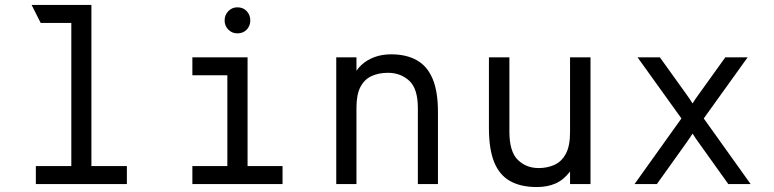

<svg xmlns="http://www.w3.org/2000/svg" viewBox="-20 -742 3120 774"><path d="M267.5 0V-696.5L348.5 -722V0ZM124.5 0V-72.5H491.5V0ZM144 -649.5 107.5 -722H348.5L321 -649.5Z M896.5 -15V-511H978V-15ZM755.5 0V-72.5H1119V0ZM755.5 -438.5V-511H941.5V-438.5ZM937 -607.5Q915.5 -607.5 900.5 -622.5Q885.5 -637.5 885.5 -659.5Q885.5 -682 900.5 -697.2Q915.5 -712.5 937 -712.5Q960 -712.5 974.5 -697.2Q989 -682 989 -659.5Q989 -637.5 974.5 -622.5Q960 -607.5 937 -607.5Z M1335.5 0V-511H1417V-415.5L1404 -433Q1416 -461 1438 -481Q1460 -501 1490 -512Q1520 -523 1556.5 -523Q1617.5 -523 1659.8 -499.5Q1702 -476 1723.8 -424.8Q1745.5 -373.5 1745.5 -290.5V0H1664.5V-306Q1664.5 -384.5 1629.8 -416.5Q1595 -448.5 1544 -448.5Q1507 -448.5 1478.2 -435.5Q1449.5 -422.5 1433.2 -392Q1417 -361.5 1417 -308V0Z M2144 12Q2079.5 12 2036.5 -12Q1993.5 -36 1972.2 -88.2Q1951 -140.5 1951 -225.5V-511H2033.5V-211Q2033.5 -131 2067.2 -97.8Q2101 -64.5 2151.5 -64.5Q2186.5 -64.5 2215.2 -77.5Q2244 -90.5 2261 -122Q2278 -153.5 2278 -209V-511H2360.5V0H2278V-50.5Q2252 -16.5 2219.2 -2.2Q2186.5 12 2144 12Z M2538 0 2727 -264.5 2550 -511H2640L2747 -362Q2753.5 -353.5 2759.8 -343.8Q2766 -334 2772 -325Q2777.5 -334 2784 -343.8Q2790.5 -353.5 2797 -362L2904 -511H2994L2817 -264.5L3006 0H2916L2797 -166.5Q2790.5 -175.5 2784 -185Q2777.5 -194.5 2772 -203.5Q2766 -194.5 2759.8 -185Q2753.5 -175.5 2747 -166.5L2628 0Z"/></svg>

Font: Overpass Mono Light
Style: Regular
Weight: 400
Monospace: yes
Version: Version 4.000